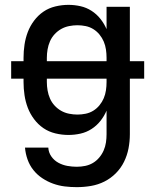

<svg xmlns="http://www.w3.org/2000/svg" viewBox="-20 -548 640 791"><path d="M296 223Q271 223 246.5 220Q222 217 198.5 208.5Q175 200 154 186Q133 172 117.5 152.5Q102 133 93.5 109Q85 85 83 60H179Q180 80 191.5 96.5Q203 113 220.5 122.5Q238 132 257.5 135.5Q277 139 296 139Q314 139 331 135.5Q348 132 362.5 123.5Q377 115 388.5 101.5Q400 88 407 72Q414 56 416.5 39Q419 22 419 5V-92Q409 -69 393.5 -49.5Q378 -30 357 -16.5Q336 -3 311.5 2.5Q287 8 262 8Q235 8 208 1.5Q181 -5 159 -20Q137 -35 120.5 -57Q104 -79 94.5 -104Q85 -129 81 -156Q77 -183 77 -210V-224H26V-296H77V-310Q77 -337 81 -364Q85 -391 94.5 -416Q104 -441 120.5 -463Q137 -485 159 -500Q181 -515 208 -521.5Q235 -528 262 -528Q287 -528 311.5 -522.5Q336 -517 357 -503.5Q378 -490 393.5 -470.5Q409 -451 419 -428V-520H515V-296H574V-224H515V5Q515 34 509.5 63Q504 92 491 118.5Q478 145 457 166Q436 187 410 200Q384 213 355 218Q326 223 296 223ZM419 -296V-310Q419 -327 416.5 -344Q414 -361 407.5 -376.5Q401 -392 390 -405.5Q379 -419 364.5 -428Q350 -437 333 -440.5Q316 -444 299 -444Q282 -444 264.5 -440.5Q247 -437 232 -428.5Q217 -420 205 -407Q193 -394 186 -378Q179 -362 176 -344.5Q173 -327 173 -310V-296ZM299 -76Q316 -76 333 -79.5Q350 -83 364.5 -92Q379 -101 390 -114.5Q401 -128 407.5 -143.5Q414 -159 416.5 -176Q419 -193 419 -210V-224H173V-210Q173 -193 176 -175.5Q179 -158 186 -142Q193 -126 205 -113Q217 -100 232 -91.5Q247 -83 264.5 -79.5Q282 -76 299 -76Z"/></svg>

Font: Iosevka Custom Medium Extended
Style: Regular
Weight: 500
Width: 7
Monospace: yes
Designer: Belleve Invis
Foundry: Belleve Invis
Version: Version 11.2.4; ttfautohint (v1.8.4)